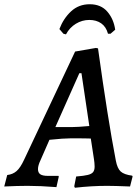

<svg xmlns="http://www.w3.org/2000/svg" viewBox="-61 -876 658 905"><path d="M562 -48 564 -44 552 3Q478 0 444 0Q371 0 292 9L289 2L298 -44Q335 -47 353 -51.5Q371 -56 378 -65Q385 -74 385 -91Q385 -100 384 -109Q383 -118 382 -125L367 -223Q348 -224 273 -224Q239 -224 172 -217L130 -121Q118 -96 118 -79Q118 -62 129 -54.5Q140 -47 165 -47H215L216 -43L205 6Q129 0 69 0Q23 0 -41 3L-27 -51Q-1 -54 17 -69.5Q35 -85 53 -124L293 -633L391 -650L401 -648Q447 -316 485 -119Q492 -82 508 -67.5Q524 -53 562 -48ZM277 -277Q305 -277 360 -282L323 -531H313L200 -277ZM250 -714 238 -717 219 -739Q238 -789 274 -822.5Q310 -856 362 -856Q415 -856 445 -821Q475 -786 482 -736L460 -717H448Q439 -750 416 -766Q393 -782 360 -782Q326 -782 296.5 -764Q267 -746 250 -714Z"/></svg>

Font: Alegreya Medium
Style: Italic
Weight: 500
Italic angle: -7°
Designer: Juan Pablo del Peral
Foundry: Huerta Tipografica
Version: Version 2.008; ttfautohint (v1.8)